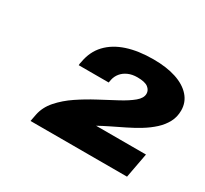

<svg xmlns="http://www.w3.org/2000/svg" viewBox="-86 -928 652 610"><g transform="rotate(30 239.5 -622.5)"><path d="M81 -440 86 -466Q92 -496 114 -521Q136 -546 166.5 -566.5Q197 -587 230 -604.5Q263 -622 292 -637.5Q321 -653 339 -668Q357 -683 357 -699Q357 -712 345.5 -721Q334 -730 306 -730Q287 -730 272.5 -723.5Q258 -717 249 -706Q240 -695 237 -681L235 -670H125Q125 -673 125.5 -676.5Q126 -680 127 -683Q134 -724 159.5 -751Q185 -778 226 -791.5Q267 -805 322 -805Q370 -805 405 -793.5Q440 -782 459.5 -760Q479 -738 479 -708Q479 -684 468.5 -664.5Q458 -645 440.5 -629Q423 -613 401 -599.5Q379 -586 355.5 -574.5Q332 -563 309.5 -552Q287 -541 269 -531H452L435 -440Z"/></g></svg>

Font: Archivo SemiExpanded Black
Style: Italic
Weight: 900
Width: 6
Italic angle: -10°
Designer: Hector Gatti
Foundry: Omnibus-Type
Version: Version 2.001